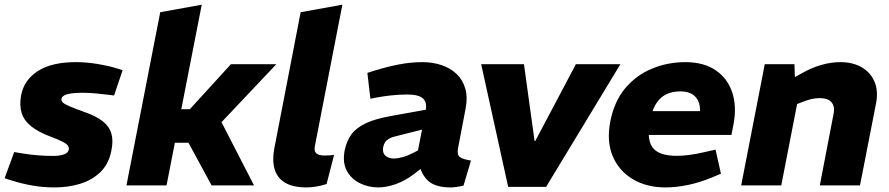

<svg xmlns="http://www.w3.org/2000/svg" viewBox="-28 -790 3786 818"><path d="M205.4 8.5Q153.9 8.5 108.3 0.2Q62.6 -8 18.7 -22L-8.4 -30.5L32.5 -142.2L59 -137.7Q96.5 -131.2 130.9 -128.4Q165.4 -125.7 198.4 -125.7Q227.5 -125.7 245.4 -132.5Q263.2 -139.2 265.3 -153.8Q266.3 -161.9 261.3 -169.4Q256.2 -177 238.9 -186Q221.7 -195 185.6 -208.6Q135.1 -227.6 104.6 -252.1Q74.1 -276.6 64.1 -309.3Q54.1 -342 62.1 -385Q74.6 -449.4 133.4 -487.4Q192.3 -525.3 295.6 -525.3Q340 -525.3 386.9 -517.6Q433.8 -509.9 465.9 -499.9L494.4 -490.9L458 -383.2L438.5 -385.7Q406.5 -389.7 378.2 -392.2Q350 -394.7 326 -394.7Q280.5 -394.7 258.1 -388.4Q235.8 -382.1 233.8 -368.6Q232.7 -360.5 239.3 -353.7Q245.8 -346.9 266.6 -337.9Q287.4 -328.9 330.4 -313.3Q380.9 -295.8 409.1 -273.8Q437.4 -251.8 446.4 -221.3Q455.4 -190.8 446.4 -147.8Q435.4 -91.3 399.5 -56.6Q363.5 -21.9 312.6 -6.7Q261.7 8.5 205.4 8.5Z M510.7 0 654.7 -738 831.5 -770 744.4 -324.7H780.7L955.8 -516.4H1149.2L832.9 -181.8H717L681.5 0ZM873.6 0 769.3 -192.3 886.2 -326.7 1054.4 0Z M1363.4 -6Q1343.9 0.5 1321.4 4.5Q1299 8.5 1278.6 8.5Q1219.7 8.5 1186 -12Q1152.3 -32.5 1141.8 -69.7Q1131.4 -106.8 1140.3 -155.7L1252.9 -738L1430.6 -770L1313.6 -168.2Q1309.1 -147.1 1319.3 -137.3Q1329.6 -127.5 1353.1 -127.5Q1364.1 -127.5 1374.4 -128Q1384.7 -128.5 1395.3 -130Z M1946.7 1Q1931.2 4.5 1916.5 6.5Q1901.8 8.5 1891.8 8.5Q1818 8.5 1787.6 -28Q1757.2 -64.4 1756.6 -114.3L1750.7 -138.3L1785.7 -319.2Q1792.2 -352.6 1774.7 -369.9Q1757.2 -387.3 1706.6 -387.3Q1672.6 -387.3 1639.6 -383.7Q1606.6 -380.2 1574.6 -374.2L1550.1 -369.2L1537.1 -479.4L1570 -489.9Q1619.9 -505.3 1670.8 -515.3Q1721.7 -525.3 1770.7 -525.3Q1816.3 -525.3 1854.2 -512.3Q1892.2 -499.3 1918.1 -474.1Q1944 -448.9 1954.5 -412Q1965 -375 1955.5 -326.7L1923.4 -158.2Q1918.4 -131.6 1930.4 -121.5Q1942.4 -111.5 1978.6 -106ZM1583.2 8.5Q1542.7 8.5 1506 -9Q1469.2 -26.6 1449.7 -62.1Q1430.3 -97.6 1440.7 -150.6Q1448.7 -189.5 1469.2 -217.5Q1489.7 -245.5 1530.4 -264.8Q1571.1 -284 1639 -296L1799.8 -325L1781.8 -240.7L1658.1 -209.5Q1640.1 -205.5 1629.1 -198.9Q1618.1 -192.4 1612.6 -183.9Q1607.1 -175.4 1604.6 -163.9Q1600.1 -139.3 1613.9 -127Q1627.7 -114.7 1649.8 -114.7Q1665.8 -114.7 1687.2 -120.5Q1708.5 -126.3 1731.1 -137.9L1768.3 -157.5L1790.6 -90.5L1734.5 -47.4Q1698.1 -20 1658.7 -5.7Q1619.2 8.5 1583.2 8.5Z M2137 6 2022 -516.4H2204.3L2249.5 -189.4H2252.5L2425.5 -516.4H2615.1L2298.7 6Z M2806.4 8.5Q2727.5 8.5 2668.6 -26.3Q2609.6 -61 2582.6 -124.2Q2555.7 -187.5 2572.2 -273Q2589.2 -359.4 2636.6 -415.1Q2684 -470.8 2750.9 -498.1Q2817.8 -525.3 2891.3 -525.3Q2970.2 -525.3 3021.2 -490.6Q3072.1 -455.8 3091.8 -395.6Q3111.6 -335.4 3096.6 -258L3088.1 -215.1H2736Q2737.5 -182.9 2751.2 -163.3Q2765 -143.7 2791.3 -134.9Q2817.6 -126.1 2855.2 -126.1Q2880.7 -126.1 2910.2 -130.1Q2939.7 -134.1 2972.2 -141.6L3020.5 -152.6L3043.5 -49.9L3006.5 -34.4Q2953.6 -12.5 2903.2 -2Q2852.8 8.5 2806.4 8.5ZM2752 -316.4H2954.6Q2955.1 -357 2933.5 -378.8Q2911.9 -400.6 2871.8 -400.6Q2827.2 -400.6 2797.9 -380.8Q2768.5 -361 2752 -316.4Z M3129.7 0 3230.2 -516.4H3356.7L3359.6 -425L3324.3 -443L3394.9 -481.5Q3432.2 -502.4 3472.9 -513.9Q3513.6 -525.3 3552.1 -525.3Q3605.1 -525.3 3642.8 -503.6Q3680.5 -481.9 3697.5 -442.7Q3714.5 -403.5 3704.5 -350.6L3635.9 0H3464.7L3523.7 -306.8Q3529.7 -335.9 3514.9 -353.9Q3500.1 -372 3464.1 -372Q3447.5 -372 3431.4 -368.5Q3415.3 -364.9 3396.7 -357.9L3368 -346.8L3300.5 0Z"/></svg>

Font: REM Medium
Style: Italic
Weight: 500
Italic angle: -11°
Designer: Octavio Pardo
Foundry: Ashler Design
Version: Version 1.005;gftools[0.9.28]